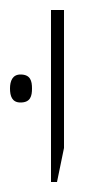

<svg xmlns="http://www.w3.org/2000/svg" viewBox="-46 -604 217 384"><path d="M56 -240H68L82 -308V-584H56ZM-26 -427C-26 -412 -22 -399 -5 -399C15 -399 18 -412 18 -427C18 -442 15 -455 -5 -455C-21 -455 -26 -442 -26 -427Z"/></svg>

Font: Noto Sans Hebrew SemiCondensed Thin
Style: Regular
Weight: 100
Width: 4
Designer: Monotype Design Team
Foundry: Monotype Imaging Inc.
Version: Version 2.004